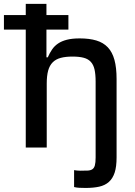

<svg xmlns="http://www.w3.org/2000/svg" viewBox="-59 -747 682 972"><path d="M-39.1 -670.8H71.4V-727.3H176.1V-670.8H287.3V-597.3H176.1V-456.7H182.9Q192.5 -478.7 204.5 -496.4Q216.6 -514.2 234.9 -526.6Q253.2 -539.1 279.7 -545.8Q306.1 -552.6 344.5 -552.6Q393.1 -552.6 428.4 -542.1Q463.8 -531.6 486.7 -507.5Q509.6 -483.3 520.4 -443.9Q531.2 -404.5 531.2 -346.9V50.1Q531.2 96.9 521.5 126.8Q511.7 156.6 492.2 174Q472.7 191.4 443.2 198Q413.7 204.5 374.3 204.5Q356.9 204.5 342.2 203.7Q327.4 202.8 316.1 199.9V114.3Q322.8 115.4 330.6 116.3Q338.4 117.2 346.6 117.2Q369.7 117.2 384.8 116.5Q399.9 115.8 408.7 109.7Q417.6 103.7 421.3 90Q425.1 76.3 425.1 50.1V-334.2Q425.1 -370.7 419.6 -395.1Q414.1 -419.4 400.7 -433.9Q387.4 -448.5 364.9 -454.5Q342.3 -460.6 308.2 -460.6Q273.1 -460.6 248.4 -454Q223.7 -447.4 207.9 -431.6Q192.1 -415.8 184.8 -389.6Q177.6 -363.3 177.6 -323.9V0H71.4V-597.3H-39.1Z"/></svg>

Font: Cannonade Med
Style: Regular
Weight: 500
Designer: Rasmus Andersson
Foundry: rsms
Version: Version 3.012;git-f93a4a705